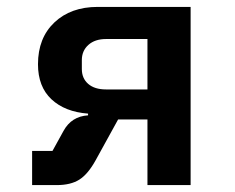

<svg xmlns="http://www.w3.org/2000/svg" viewBox="-20 -536 680 556"><path d="M73 -99H132L164 -157Q187 -199 235 -202V-207Q168 -212 129 -248.5Q90 -285 90 -350Q90 -426 137.5 -471Q185 -516 263 -516H532V0H407V-190H322L257 -72Q235 -32 210 -16Q185 0 144 0H73ZM287 -277H407V-423H287Q255 -423 236 -406Q217 -389 217 -362V-336Q217 -309 235.5 -293Q254 -277 287 -277Z"/></svg>

Font: Writer SemiBold
Style: Regular
Weight: 600
Monospace: yes
Designer: Mike Abbink, Paul van der Laan, Pieter van Rosmalen
Foundry: Bold Monday
Version: Version 2.001 2020